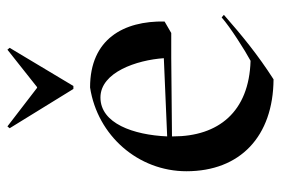

<svg xmlns="http://www.w3.org/2000/svg" viewBox="-140 -605 758 518"><g transform="rotate(-90 239.0 -346.0)"><path d="M342 -263H409L440 -281C442 -391 393 -482 262 -482C132 -462 36 -352 36 -222C36 -77 130 12 284 13C351 -30 402 -72 458 -121L451 -127C425 -104 362 -64 334 -49C196 -53 130 -136 130 -258V-261ZM157 -705 152 -699 258 -527H266L369 -699L364 -705L263 -625H261ZM130 -274C134 -365 165 -454 235 -454C303 -454 336 -356 341 -283Z"/></g></svg>

Font: Mazius Display
Style: Regular
Weight: 400
Designer: Alberto Casagrande & Collletttivo
Foundry: Collletttivo
Version: Version 2.000;Glyphs 3.2 (3217)